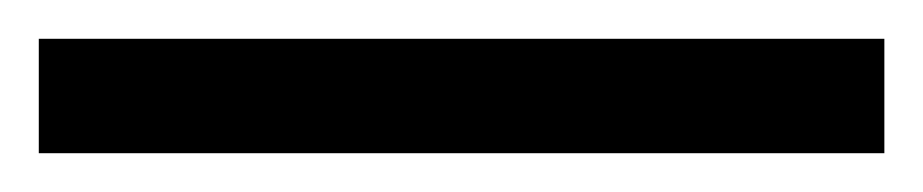

<svg xmlns="http://www.w3.org/2000/svg" viewBox="-25 63 476 99"><path d="M-5 142V83H431V142Z"/></svg>

Font: Noto Serif Ethiopic SemiCondensed SemiBold
Style: Regular
Weight: 600
Width: 4
Designer: Monotype Design Team
Foundry: Monotype Imaging Inc.
Version: Version 2.102; ttfautohint (v1.8.4.7-5d5b)